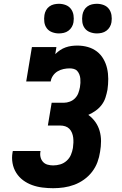

<svg xmlns="http://www.w3.org/2000/svg" viewBox="-20 -983 640 1011"><path d="M260 8Q232 8 203.5 4.5Q175 1 149 -8.5Q123 -18 101.5 -34Q80 -50 65.5 -73Q51 -96 46 -124Q41 -152 46 -180Q46 -182 46.5 -184Q47 -186 48 -188H193Q193 -187 193 -186.5Q193 -186 193 -185Q190 -170 193.5 -155.5Q197 -141 206.5 -130.5Q216 -120 230.5 -116Q245 -112 260 -112Q279 -112 297.5 -117.5Q316 -123 331 -136.5Q346 -150 353.5 -168Q361 -186 364 -204Q366 -218 366.5 -231.5Q367 -245 365.5 -258Q364 -271 359 -283.5Q354 -296 345 -305Q336 -314 323.5 -318Q311 -322 297 -322H232L252 -442H317Q332 -442 348 -448Q364 -454 375.5 -466Q387 -478 392.5 -493Q398 -508 401 -524Q403 -535 403.5 -546.5Q404 -558 403 -569Q402 -580 398 -590.5Q394 -601 387 -609Q380 -617 369 -620Q358 -623 347 -623Q331 -623 314.5 -619.5Q298 -616 283.5 -607.5Q269 -599 259 -584.5Q249 -570 247 -554H118L148 -735H277L271 -698Q283 -710 296.5 -719Q310 -728 325.5 -733.5Q341 -739 356.5 -741Q372 -743 387 -743Q416 -743 442.5 -735.5Q469 -728 490 -712Q511 -696 524.5 -672.5Q538 -649 544 -622.5Q550 -596 550 -567.5Q550 -539 546 -511Q542 -490 535.5 -469.5Q529 -449 515.5 -431Q502 -413 483.5 -400Q465 -387 445 -378Q466 -363 481.5 -341.5Q497 -320 504.5 -294Q512 -268 512 -240Q512 -212 507 -184Q503 -156 493 -129Q483 -102 465 -78.5Q447 -55 422.5 -37.5Q398 -20 371 -10Q344 0 316 4Q288 8 260 8ZM490 -807Q472 -807 454.5 -813.5Q437 -820 426.5 -834Q416 -848 413.5 -866.5Q411 -885 414 -904Q416 -917 422.5 -929Q429 -941 440 -949Q451 -957 464 -960Q477 -963 490 -963Q509 -963 526 -956.5Q543 -950 553.5 -936Q564 -922 567 -903.5Q570 -885 567 -866Q565 -853 558 -841Q551 -829 540 -821Q529 -813 516 -810Q503 -807 490 -807ZM290 -807Q272 -807 254.5 -813.5Q237 -820 226.5 -834Q216 -848 213.5 -866.5Q211 -885 214 -904Q216 -917 222.5 -929Q229 -941 240 -949Q251 -957 264 -960Q277 -963 290 -963Q309 -963 326 -956.5Q343 -950 353.5 -936Q364 -922 367 -903.5Q370 -885 367 -866Q365 -853 358 -841Q351 -829 340 -821Q329 -813 316 -810Q303 -807 290 -807Z"/></svg>

Font: Iosevka Curly Slab HvExObl
Style: Regular
Weight: 900
Width: 7
Italic angle: -9°
Monospace: yes
Designer: Belleve Invis
Foundry: Belleve Invis
Version: Version 11.1.0; ttfautohint (v1.8.3)